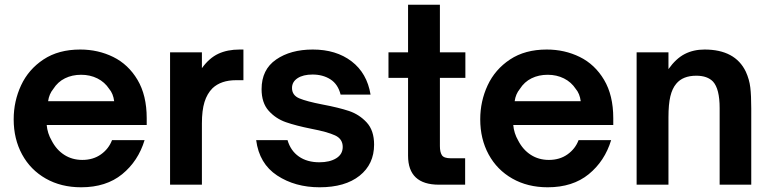

<svg xmlns="http://www.w3.org/2000/svg" viewBox="-20 -783 3263 814"><path d="M38 -277Q38 -354 69.5 -421.5Q101 -489 164.5 -531Q228 -573 320 -573Q396 -573 460 -541.5Q524 -510 563 -444.5Q602 -379 602 -282V-253H178Q181 -218 199 -187Q219 -148 252.5 -126.5Q286 -105 329 -105Q375 -105 408 -128.5Q441 -152 455 -189H593Q566 -100 498 -44.5Q430 11 324 11Q239 11 174 -26Q109 -63 73.5 -128.5Q38 -194 38 -277ZM464 -354Q460 -386 443 -406Q424 -435 393 -450.5Q362 -466 324 -466Q286 -466 255.5 -451Q225 -436 206 -406Q188 -384 184 -354Z M701 0V-561H836V-494Q867 -537 905.5 -555Q944 -573 996 -573H1012V-443H981Q917 -443 881 -409Q858 -386 847 -350.5Q836 -315 836 -260V0Z M1066 -189H1199Q1212 -144 1247 -119.5Q1282 -95 1334 -95Q1378 -95 1405.5 -112Q1433 -129 1433 -160Q1433 -194 1400.5 -209Q1368 -224 1300 -237Q1235 -250 1192 -265Q1149 -280 1119 -313.5Q1089 -347 1089 -405Q1089 -488 1150.5 -530.5Q1212 -573 1306 -573Q1405 -573 1470.5 -523Q1536 -473 1551 -382H1424Q1413 -426 1381 -446.5Q1349 -467 1305 -467Q1265 -467 1241.5 -451.5Q1218 -436 1218 -410Q1218 -379 1249 -366Q1280 -353 1347 -340Q1416 -327 1459.5 -312.5Q1503 -298 1534.5 -264Q1566 -230 1566 -170Q1566 -87 1504.5 -38Q1443 11 1335 11Q1231 11 1155 -39Q1079 -89 1066 -189Z M1841 0Q1710 0 1710 -123V-453H1627V-561H1710V-763H1845V-561H1953V-453H1845V-164Q1845 -138 1853.5 -125Q1862 -112 1891 -112H1952V0Z M2016 -277Q2016 -354 2047.5 -421.5Q2079 -489 2142.5 -531Q2206 -573 2298 -573Q2374 -573 2438 -541.5Q2502 -510 2541 -444.5Q2580 -379 2580 -282V-253H2156Q2159 -218 2177 -187Q2197 -148 2230.5 -126.5Q2264 -105 2307 -105Q2353 -105 2386 -128.5Q2419 -152 2433 -189H2571Q2544 -100 2476 -44.5Q2408 11 2302 11Q2217 11 2152 -26Q2087 -63 2051.5 -128.5Q2016 -194 2016 -277ZM2442 -354Q2438 -386 2421 -406Q2402 -435 2371 -450.5Q2340 -466 2302 -466Q2264 -466 2233.5 -451Q2203 -436 2184 -406Q2166 -384 2162 -354Z M2679 0V-561H2814V-490Q2846 -535 2883 -554Q2920 -573 2967 -573Q3097 -573 3142 -479Q3157 -446 3161 -412Q3165 -378 3165 -323V0H3031V-325Q3031 -406 3003 -437Q2979 -462 2932 -462Q2875 -462 2847 -428Q2830 -408 2822 -374.5Q2814 -341 2814 -286V0Z"/></svg>

Font: Open Sauce One
Style: Bold
Weight: 700
Designer: Alfredo Marco Pradil
Foundry: Creative Sauce Fz LLC
Version: Version 1.477